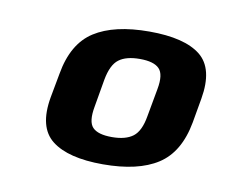

<svg xmlns="http://www.w3.org/2000/svg" viewBox="-44 -733 435 372"><g transform="rotate(10 173.5 -547.5)"><path d="M178.5 -413.5Q110 -413.5 78 -438.5Q46 -463.5 56.5 -523.5L65.5 -572Q76 -632.5 115 -657.5Q154 -682.5 223 -682.5Q292.5 -682.5 323.8 -657.5Q355 -632.5 344.5 -572L336 -523.5Q325 -463.5 286.2 -438.5Q247.5 -413.5 178.5 -413.5ZM186.5 -468.5Q213.5 -468.5 228 -479.5Q242.5 -490.5 247.5 -520.5L257.5 -575.5Q263 -605 252.2 -616Q241.5 -627 214 -627Q187 -627 172.8 -616.2Q158.5 -605.5 153 -575.5L143.5 -520.5Q138 -490.5 148.5 -479.5Q159 -468.5 186.5 -468.5Z"/></g></svg>

Font: Anybody SemiBold
Style: Italic
Weight: 600
Italic angle: -10°
Designer: Tyler Finck
Foundry: Etcetera Type Company
Version: Version 1.010; ttfautohint (v1.8.3) -l 8 -r 50 -G 200 -x 14 